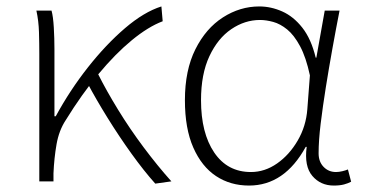

<svg xmlns="http://www.w3.org/2000/svg" viewBox="-20 -563 1132 596"><path d="M102 0V-396Q102 -428 101 -463Q100 -498 93 -530H140Q145 -512 147 -478Q149 -444 149 -410V-202H153Q197 -283 253 -354Q309 -425 368 -475.5Q427 -526 481 -543L485 -497Q440 -480 389 -438Q338 -396 286 -333.5Q234 -271 184 -190Q163 -158 155.5 -115Q148 -72 146 -25V0ZM462 7Q427 -32 388.5 -85.5Q350 -139 314 -197Q278 -255 251 -306L284 -334Q310 -282 346.5 -222.5Q383 -163 426 -105.5Q469 -48 512 0Z M753 13Q695 13 650.5 -16.5Q606 -46 580 -105Q554 -164 554 -252Q554 -345 586.5 -410Q619 -475 672 -509Q725 -543 785 -543Q821 -543 856 -527.5Q891 -512 918.5 -477Q946 -442 960 -384H962L988 -530H1034Q1023 -474 1012 -413Q1001 -352 991.5 -292.5Q982 -233 975.5 -180Q969 -127 969 -87Q969 -61 984.5 -45Q1000 -29 1023 -29Q1032 -29 1042.5 -31.5Q1053 -34 1060 -37L1070 1Q1061 6 1048 9.5Q1035 13 1016 13Q975 13 949.5 -17Q924 -47 932 -107H929Q863 13 753 13ZM759 -29Q802 -29 840 -55.5Q878 -82 904 -126.5Q930 -171 934 -224L942 -329Q930 -385 911.5 -419.5Q893 -454 871.5 -471.5Q850 -489 828 -495Q806 -501 787 -501Q740 -501 698 -472.5Q656 -444 630 -388.5Q604 -333 604 -252Q604 -150 645 -89.5Q686 -29 759 -29Z"/></svg>

Font: Noto Sans JP ExtraLight
Style: Regular
Weight: 250
Designer: Ryoko NISHIZUKA  (kana, bopomofo & ideographs); Paul D. Hunt (Latin, Greek & Cyrillic); Sandoll Communications , Soo-you
Foundry: Adobe
Version: Version 2.004-H2;hotconv 1.0.118;makeotfexe 2.5.65603